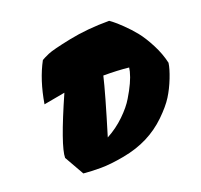

<svg xmlns="http://www.w3.org/2000/svg" viewBox="-98 -641 781 746"><g transform="rotate(-20 292.5 -268.0)"><path d="M127 -8 81 -89Q81 -138 165 -328L77 -312Q93 -408 130 -476Q140 -482 160.5 -491Q181 -500 257 -515.5Q333 -531 424 -531Q429 -527 438 -520.5Q447 -514 471 -491Q495 -468 515 -443Q535 -418 555.5 -378.5Q576 -339 585 -299Q582 -276 567.5 -239Q553 -202 534.5 -172.5Q516 -143 479.5 -107.5Q443 -72 397.5 -49Q352 -26 295 -15.5Q238 -5 198.5 -5Q159 -5 127 -8ZM435 -334Q390 -339 330 -339Q315 -274 264 -107Q305 -129 338 -161Q371 -193 388 -222Q422 -278 432 -318Z"/></g></svg>

Font: Ceviche One
Style: Regular
Weight: 400
Version: Version 1.002